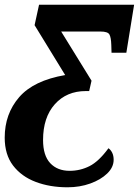

<svg xmlns="http://www.w3.org/2000/svg" viewBox="-20 -556 590 816"><path d="M267 240Q192 240 131.5 217Q71 194 35.5 147.5Q0 101 0 29Q0 -72 61.5 -143Q123 -214 257 -237L127 -449L146 -536H550L517 -332H454L453 -365Q452 -397 445 -409.5Q438 -422 407 -422H240L369 -213L359 -169H345Q263 -169 213 -113Q163 -57 163 39Q163 105 193.5 137.5Q224 170 276 170Q321 170 360.5 150Q400 130 441 74Q451 81 457 93.5Q463 106 463 123Q463 155 435.5 181.5Q408 208 363.5 224Q319 240 267 240Z"/></svg>

Font: Noto Serif SemiCondensed ExtraBold
Style: Italic
Weight: 800
Width: 4
Italic angle: -12°
Designer: Monotype Design Team
Foundry: Monotype Imaging Inc.
Version: Version 2.014; ttfautohint (v1.8.4.7-5d5b)